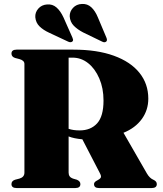

<svg xmlns="http://www.w3.org/2000/svg" viewBox="-20 -951 824 971"><path d="M730 -452Q730 -394 697 -348.8Q664 -303.5 604.5 -279.5L723 -73.5Q737 -49.5 756.5 -41.5Q773 -34 773 -20Q773 0 747 0H480.5Q455.5 0 455.5 -20Q455.5 -29 467 -36L476 -41Q487 -47 490 -53.8Q493 -60.5 485 -75.5L396.5 -246.5Q375 -248.5 358 -252Q341 -255.5 327 -261V-78Q327 -55.5 348.5 -48L369 -42Q386.5 -34.5 386.5 -20Q386.5 0 361 0H64Q38 0 38 -20Q38 -36 56 -42L79 -48Q103.5 -55.5 103.5 -78V-627.5Q103.5 -645 79 -652L56 -658Q38 -664 38 -680Q38 -700 64 -700H351.5Q471 -700 555.8 -669.2Q640.5 -638.5 685.2 -582.8Q730 -527 730 -452ZM327 -659.5V-299.5Q350 -291.5 383 -291.5Q438.5 -291.5 471 -327Q503.5 -362.5 503.5 -442.5Q503.5 -505 482.2 -554.2Q461 -603.5 425.8 -631.5Q390.5 -659.5 347 -659.5ZM475 -863 518 -761Q524 -747 517.5 -741Q509 -733.5 495.5 -741L400.5 -787Q371.5 -802 353 -821Q334.5 -840 332.5 -868.5Q332 -892.5 349.2 -911.2Q366.5 -930 394.5 -931Q422 -932.5 441.8 -914.2Q461.5 -896 475 -863ZM301 -863 346 -761.5Q348.5 -756 349.5 -750.8Q350.5 -745.5 346.5 -741.5Q338.5 -734 324.5 -740.5L228.5 -785.5Q199 -799 180 -817.5Q161 -836 158.5 -864Q157 -888.5 173.8 -907.5Q190.5 -926.5 218 -928.5Q245.5 -931 265.8 -913.2Q286 -895.5 301 -863Z"/></svg>

Font: Fraunces 72pt S000 Black
Style: Regular
Weight: 900
Version: Version 1.000; ttfautohint (v1.8.3)